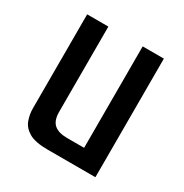

<svg xmlns="http://www.w3.org/2000/svg" viewBox="-118 -565 632 659"><g transform="rotate(30 197.5 -235.0)"><path d="M158 0Q108 0 83.5 -14.5Q59 -29 51 -51.5Q43 -74 43 -96V-470H127V-132Q127 -98 144 -83Q161 -68 195 -68H263V-470H347V0Z"/></g></svg>

Font: Smooch Sans SemiBold
Style: Bold
Weight: 600
Designer: Robert E. Leuschke
Foundry: Robert E. Leuschke
Version: Version 1.010; ttfautohint (v1.8.3)